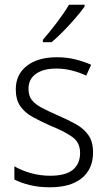

<svg xmlns="http://www.w3.org/2000/svg" viewBox="-20 -785 456 815"><path d="M375 -138Q375 -68 327.5 -29Q280 10 192 10Q144 10 106 0.5Q68 -9 41 -23V-79Q72 -61 111.5 -50Q151 -39 193 -39Q259 -39 289.5 -64.5Q320 -90 320 -136Q320 -179 288.5 -202.5Q257 -226 195 -251Q152 -270 118.5 -288.5Q85 -307 66 -334.5Q47 -362 47 -406Q47 -469 94 -505.5Q141 -542 221 -542Q263 -542 299.5 -533Q336 -524 367 -510L346 -464Q319 -477 286 -485.5Q253 -494 219 -494Q164 -494 132.5 -471.5Q101 -449 101 -408Q101 -378 115.5 -360Q130 -342 157.5 -327.5Q185 -313 226 -295Q268 -277 302 -258Q336 -239 355.5 -211Q375 -183 375 -138ZM339 -757Q324 -736 300 -708Q276 -680 249 -652.5Q222 -625 199 -606H162V-616Q191 -649 222 -690Q253 -731 273 -765H339Z"/></svg>

Font: Noto Sans Myanmar UI SemiCondensed Light
Style: Regular
Weight: 300
Width: 4
Designer: Monotype Design Team
Foundry: Monotype Imaging Inc.
Version: Version 2.103; ttfautohint (v1.8.4.7-5d5b)